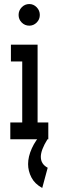

<svg xmlns="http://www.w3.org/2000/svg" viewBox="-20 -689 290 950"><path d="M31 0V-83H90V-385H34V-468H166V-83H219V0ZM125 -562Q103 -562 87.5 -577.5Q72 -593 72 -615Q72 -637 87.5 -653Q103 -669 125 -669Q146 -669 161.5 -653Q177 -637 177 -615Q177 -593 161.5 -577.5Q146 -562 125 -562ZM216 141 189 241Q152 221 135.5 189Q119 157 119 123Q119 86 137.5 45Q156 4 190 -31L215 0Q182 53 182 87Q182 123 216 141Z"/></svg>

Font: Inconsolata UltraCondensed ExtraBold
Style: Regular
Weight: 800
Width: 1
Monospace: yes
Designer: Raph Levien, Cyreal, Brenton Simpson
Foundry: Raph Levien, Cyreal, Google
Version: Version 3.001; ttfautohint (v1.8.2.53-6de2)